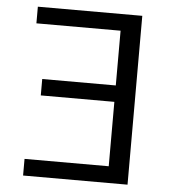

<svg xmlns="http://www.w3.org/2000/svg" viewBox="-51 -746 702 793"><g transform="rotate(5 300.0 -350.0)"><path d="M74 0V-69H423V-336H118V-404H423V-631H74V-700H507V0Z"/></g></svg>

Font: Rethink Sans
Style: Regular
Weight: 400
Designer: The Rethink Sans project authors (Hans Thiessen). DM Sans designed by Colophon Foundry.
Foundry: Rethink Communications LLC
Version: Version 1.001